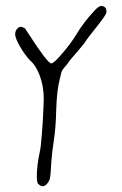

<svg xmlns="http://www.w3.org/2000/svg" viewBox="-20 -647 411 649"><path d="M334 -623Q328.1 -627 323.2 -627Q313.5 -627 299.8 -611.3Q262.7 -572.3 237.3 -529.3Q220.7 -502 191.4 -467.3Q162.1 -432.6 153.3 -432.6Q140.6 -433.6 78.1 -530.3Q68.4 -545.9 65.4 -549.8Q63.5 -551.8 60.5 -553.2Q57.6 -554.7 54.7 -555.7Q51.8 -556.6 51.8 -556.6Q43.9 -556.6 37.6 -549.3Q31.2 -542 31.2 -530.3Q32.2 -516.6 47.9 -489.3Q63.5 -461.9 82 -442.4Q102.5 -424.8 115.2 -389.2Q127.9 -353.5 127.9 -312.5Q127.9 -308.6 126.5 -273.9Q125 -239.3 121.6 -193.8Q118.2 -148.4 114.3 -132.8Q104.5 -86.9 104.5 -50.8Q104.5 -27.3 110.4 -24.4Q117.2 -17.6 124 -17.6Q131.8 -17.6 138.7 -25.4Q146.5 -34.2 148.9 -45.4Q151.4 -56.6 153.3 -96.7Q155.3 -128.9 162.1 -173.3Q168.9 -217.8 169.9 -273.4Q171.9 -339.8 181.6 -377.9Q185.5 -392.6 187.5 -402.3Q189.5 -410.2 199.7 -421.4Q210 -432.6 211.9 -437.5Q216.8 -444.3 241.2 -472.2Q265.6 -500 271.5 -510.7Q273.4 -514.6 306.6 -556.2Q339.8 -597.7 339.8 -605.5Q339.8 -606.4 339.8 -607.4Q339.8 -619.1 334 -623Z"/></svg>

Font: 辰宇落雁體 Thin Monospaced
Style: Regular
Weight: 100
Designer: Written by Liu, Wei-Chen; Created by Wang, Li-Yu.
Version: Version 1.000